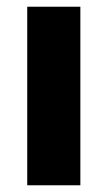

<svg xmlns="http://www.w3.org/2000/svg" viewBox="-20 -551 320 571"><path d="M219 0H61V-531H219Z"/></svg>

Font: Fira Sans BGR
Style: Bold
Weight: 700
Designer: bBox Type GmbH & Carrois Corporate GbR & Edenspiekermann AG
Foundry: bBox Type GmbH & Carrois Corporate GbR & Edenspiekermann AG
Version: Version 4.301